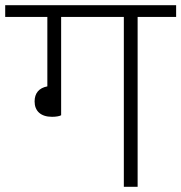

<svg xmlns="http://www.w3.org/2000/svg" viewBox="-40 -718 697 738"><path d="M160 -269C174 -269 188 -271 195 -275V-653H436V0H489V-653H637V-698H-20V-653H142V-386C110 -380 93 -360 93 -328C93 -292 116 -269 160 -269Z"/></svg>

Font: IBM Plex Devanagari Light
Style: Regular
Weight: 300
Designer: Mike Abbink, Paul van der Laan, Pieter van Rosmalen, Erin McLaughlin
Foundry: Bold Monday
Version: Version 1.0